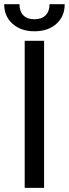

<svg xmlns="http://www.w3.org/2000/svg" viewBox="-30 -908 332 928"><path d="M183.1 0H89.4V-710.9H183.1ZM282.7 -887.7Q282.7 -828.6 242.4 -792.7Q202.1 -756.8 136.7 -756.8Q71.3 -756.8 30.8 -793Q-9.8 -829.1 -9.8 -887.7H64Q64 -853.5 82.5 -834.2Q101.1 -814.9 136.7 -814.9Q170.9 -814.9 190.2 -834Q209.5 -853 209.5 -887.7Z"/></svg>

Font: RobotoInd
Style: Regular
Weight: 400
Designer: Google
Version: Version 2.001101; 2014